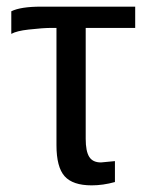

<svg xmlns="http://www.w3.org/2000/svg" viewBox="-20 -548 435 578"><path d="M150 -464H137Q109 -464 66 -459Q30 -455 14 -446V-514Q42 -528 104 -528H387V-464H238V-130Q238 -93 248.5 -76Q259 -59 284 -59L326 -63V0Q290 10 256 10Q199 10 174.5 -17.5Q150 -45 150 -111Z"/></svg>

Font: Libra Sans
Style: Regular
Weight: 400
Foundry: Context Ltd
Version: Version 1.002